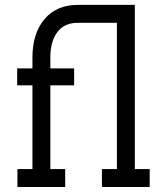

<svg xmlns="http://www.w3.org/2000/svg" viewBox="-20 -749 668 769"><path d="M292 -657.7Q237.8 -657.7 209.7 -620.4Q181.6 -583 181.6 -518.6V-475.1H276.9V-407.2H181.6V-71.8H241.2V0H49.8V-71.8H109.9V-407.2H48.8V-475.1H109.9V-518.6Q109.9 -615.2 158.2 -672.4Q206.5 -729.5 292 -729.5H520V-71.8H579.6V0H388.2V-71.8H448.2V-657.7Z"/></svg>

Font: Eligible
Style: Regular
Weight: 500
Version: Version 1.1